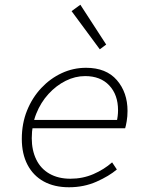

<svg xmlns="http://www.w3.org/2000/svg" viewBox="-20 -778 640 810"><path d="M271 12Q209 12 164.5 -12.5Q120 -37 96 -83Q72 -129 72 -192Q72 -257 94 -311.5Q116 -366 154 -406.5Q192 -447 240.5 -469.5Q289 -492 343 -492Q428 -492 473 -440Q518 -388 518 -310Q518 -287 514.5 -266.5Q511 -246 508 -237H106L113 -272H500L472 -264Q475 -276 476.5 -288.5Q478 -301 478 -313Q478 -378 441 -417.5Q404 -457 339 -457Q297 -457 257 -437Q217 -417 184.5 -381.5Q152 -346 133 -298.5Q114 -251 114 -195Q114 -144 133 -105Q152 -66 189 -45Q226 -24 277 -24Q329 -24 374 -43.5Q419 -63 453 -93L473 -63Q440 -35 387 -11.5Q334 12 271 12ZM401 -570 282 -731 319 -758 428 -590Z"/></svg>

Font: Source Code Pro ExtraLight Light
Style: Italic
Weight: 300
Italic angle: -11°
Monospace: yes
Version: Version 1.016;hotconv 1.0.116;makeotfexe 2.5.65601